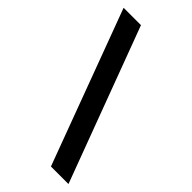

<svg xmlns="http://www.w3.org/2000/svg" viewBox="-227 -783 852 852"><g transform="rotate(45 199.5 -357.0)"><path d="M9 -720 279 6H389L118 -720Z"/></g></svg>

Font: Noto Sans UI Condensed
Style: Bold
Weight: 700
Width: 3
Designer: Monotype Design Team
Foundry: Monotype Imaging Inc.
Version: 1.001